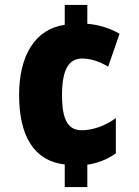

<svg xmlns="http://www.w3.org/2000/svg" viewBox="-20 -744 562 774"><path d="M332 -648V-724H241V-644C122 -627 57 -521 57 -361C57 -196 117 -95 241 -81V10H332V-80C374 -86 416 -103 447 -126V-268C405 -237 354 -219 310 -219C256 -219 230 -257 230 -361C230 -468 260 -508 311 -508C344 -508 381 -497 416 -475L462 -608C424 -630 376 -645 332 -648Z"/></svg>

Font: Noto Sans Armenian Condensed Black
Style: Regular
Weight: 900
Width: 3
Designer: Monotype Design Team
Foundry: Monotype Imaging Inc.
Version: Version 2.008